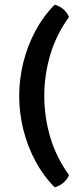

<svg xmlns="http://www.w3.org/2000/svg" viewBox="-20 -686 326 826"><path d="M215.5 120Q166.5 71 132.2 6.8Q98 -57.5 80.2 -129.2Q62.5 -201 62.5 -273Q62.5 -345 80.2 -416.8Q98 -488.5 132.2 -552.8Q166.5 -617 215.5 -666Q234.5 -660.5 250.8 -647.8Q267 -635 277 -613Q221.5 -536.5 196 -449.5Q170.5 -362.5 170.5 -273Q170.5 -183.5 196 -96.5Q221.5 -9.5 277 67.5Q267 89 250.8 101.8Q234.5 114.5 215.5 120Z"/></svg>

Font: Signika SC
Style: Regular
Weight: 400
Designer: Anna Giedryś
Foundry: Anna Giedryś
Version: Version 2.000; ttfautohint (v1.8.3) -l 8 -r 50 -G 200 -x 9 -